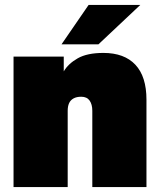

<svg xmlns="http://www.w3.org/2000/svg" viewBox="-20 -760 645 780"><path d="M35 0V-530H239V-470Q257 -501 295.5 -523Q334 -545 400 -545Q485 -545 530 -497Q575 -449 575 -355V0H355V-310Q355 -336 344 -351.5Q333 -367 310 -367Q291 -367 278.5 -360Q266 -353 260.5 -340.5Q255 -328 255 -310V0ZM230 -580 340 -740H550L380 -580Z"/></svg>

Font: Golos Text Black
Style: Regular
Weight: 900
Designer: A.Korolkova, Vitaly Kuzmin
Foundry: ParaType Ltd
Version: Version 2.004